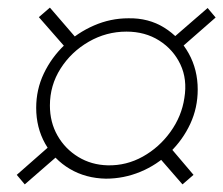

<svg xmlns="http://www.w3.org/2000/svg" viewBox="-20 -572 586 504"><path d="M137 -168 45 -88 24 -113 115 -193ZM258 -103Q205 -104 163.5 -128.5Q122 -153 98.5 -195Q75 -237 75 -289Q75 -337 95 -379Q115 -421 149 -453.5Q183 -486 226.5 -505Q270 -524 317 -524Q370 -525 411 -499.5Q452 -474 475.5 -431.5Q499 -389 499 -337Q499 -289 479.5 -247Q460 -205 426 -172Q392 -139 348.5 -121Q305 -103 258 -103ZM263 -138Q312 -137 355 -161Q398 -185 427.5 -226Q457 -267 464 -315Q472 -364 453.5 -403Q435 -442 398 -465.5Q361 -489 312 -489Q259 -489 213 -462.5Q167 -436 139 -392Q111 -348 111 -295Q111 -251 131 -216Q151 -181 185.5 -160Q220 -139 263 -138ZM427 -466 525 -551 546 -526 450 -442ZM152 -447 82 -527 111 -552 180 -472ZM415 -199 488 -113 459 -88 386 -172Z"/></svg>

Font: Brygada 1918 SemiBold
Style: Italic
Weight: 600
Italic angle: -8°
Designer: Mateusz Machalski | Borys Kosmynka | Przemek Hoffer
Foundry: NIEPODLEGLA 2018
Version: Version 3.006